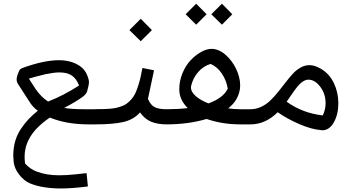

<svg xmlns="http://www.w3.org/2000/svg" viewBox="-20 -686 1939 1059"><path d="M307.6 -286.6Q279.3 -286.6 231.4 -276.9Q167 -261.2 139.2 -252.4L175.8 -195.8Q206.5 -150.9 245.1 -126Q330.1 -158.7 416 -214.4Q401.9 -251.5 376.7 -269Q351.6 -286.6 307.6 -286.6ZM53.2 171.9Q53.2 87.4 95.7 24.4Q116.2 -6.3 137.9 -29.1Q159.7 -51.8 188.5 -75.2Q159.7 -95.7 140.1 -128.4L80.1 -221.7Q71.8 -233.4 71.8 -248.5Q71.8 -263.7 85 -293.9Q87.4 -300.3 90.3 -303Q93.3 -305.7 101.1 -310.1Q221.7 -354 305.2 -354Q357.4 -354 397.9 -335Q438.5 -315.9 456.1 -281.7Q470.7 -250.5 470.7 -233.9Q470.7 -217.3 460 -180.2Q452.6 -164.1 437.5 -153.3Q403.8 -127.4 334 -90.8Q377 -83.5 441.9 -83.5H507.3V0H466.8Q346.7 0 254.9 -37.6Q208 -5.9 174.8 30.8Q115.7 98.6 115.7 178.2Q115.7 193.8 118.2 215.8Q145.5 246.6 183.1 260.7Q237.8 280.8 305.2 280.8Q348.6 280.8 397.7 275.4Q446.8 270 457.5 269L464.8 342.3Q378.9 353.5 317.4 353.5Q213.4 353.5 145 325.2Q111.8 311 85.2 276.4Q58.6 241.7 55.2 206.5Q53.2 183.1 53.2 171.9Z M693.8 -520 756.3 -582.5 817.9 -520 756.3 -458.5ZM506.3 -83.5V-84H518.1Q592.3 -84 621.6 -91.3Q661.1 -101.1 677.2 -113.3Q709 -136.2 725.6 -169.9Q735.4 -190.4 743.7 -217.5Q752 -244.6 755.1 -259.8Q758.3 -274.9 765.6 -311L829.6 -298.3L795.9 -140.1Q811 -106 833.7 -94.7Q856.4 -83.5 898.9 -83.5V0Q849.1 0 813.7 -14.6Q778.3 -29.3 752.4 -65.9Q716.8 -25.9 659.7 -12.9Q602.5 0 506.3 0Q491.2 0 478.5 -12.7Q465.8 -25.4 465.8 -41.7Q465.8 -58.1 478 -70.8Q490.2 -83.5 506.3 -83.5Z M1145.5 -607.4 1204.1 -665.5 1261.2 -607.4 1204.1 -549.8ZM1003.9 -607.4 1062 -665.5 1119.6 -607.4 1062 -549.8ZM1033.2 -202.6Q1033.2 -179.2 1059.6 -156Q1085.9 -132.8 1129.9 -115.7Q1211.4 -145.5 1236.3 -196.8Q1229.5 -240.7 1204.3 -279.1Q1179.2 -317.4 1141.6 -333.5Q1101.1 -321.3 1072.3 -287.8Q1043.5 -254.4 1033.7 -210Q1033.2 -209 1033.2 -202.6ZM898.9 -83.5Q961.4 -83.5 1015.6 -89.8Q968.8 -135.3 968.8 -193.4Q968.8 -239.7 986.6 -282.5Q1004.4 -325.2 1031.5 -353.8Q1058.6 -382.3 1089.4 -399.4Q1120.1 -416.5 1146.5 -416.5Q1186 -416.5 1223.4 -384.3Q1260.7 -352.1 1282.7 -305.2Q1304.7 -258.3 1304.7 -214.8Q1304.7 -194.8 1299.8 -178.2Q1286.6 -126 1238.8 -88.4Q1269.5 -83.5 1304.7 -83.5H1362.3V0H1304.7Q1206.1 0 1119.6 -29.8Q1018.1 0 898.9 0Q882.8 0 870.1 -12.7Q857.4 -25.4 857.4 -41.5Q857.4 -57.6 870.1 -70.6Q882.8 -83.5 898.9 -83.5Z M1775.9 -116.7Q1775.9 -168.5 1746.3 -207.5Q1716.8 -246.6 1681.2 -246.6Q1652.3 -246.6 1620.6 -208.5Q1606.4 -191.4 1585.4 -160.4Q1564.5 -129.4 1561 -125Q1648.9 -62 1760.3 -49.3Q1775.9 -82 1775.9 -116.7ZM1756.8 32.7 1751 31.7Q1698.7 27.8 1630.9 -1.5Q1563 -30.8 1511.7 -66.9Q1443.8 0 1361.8 0Q1346.2 0 1333.3 -12.7Q1320.3 -25.4 1320.3 -41.5Q1321.3 -57.6 1333.7 -70.6Q1346.2 -83.5 1361.8 -83.5Q1392.6 -83.5 1420.9 -96.9Q1449.2 -110.4 1471.2 -131.8Q1493.2 -153.3 1514.2 -179.2Q1535.2 -205.1 1554.9 -231Q1574.7 -256.8 1594.2 -278.3Q1613.8 -299.8 1637.5 -313.2Q1661.1 -326.7 1688 -326.7Q1714.8 -326.7 1747.6 -308.1Q1796.9 -279.8 1821.5 -227.8Q1846.2 -175.8 1846.2 -115.7Q1846.2 -55.7 1821.5 -11.5Q1796.9 32.7 1756.8 32.7Z"/></svg>

Font: MiladAzad
Style: Regular
Weight: 400
Designer: Reza bakhtiari fard
Foundry: http://font-store.ir
Version: Version:0.0.3;RFB:1.2.5;Building:2016-04-05 21:27:38.277324